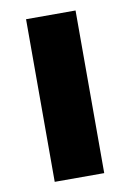

<svg xmlns="http://www.w3.org/2000/svg" viewBox="-68 -592 433 636"><g transform="rotate(-10 148.0 -273.5)"><path d="M64.5 0V-547H231V0Z"/></g></svg>

Font: Encode Sans SemiExpanded SemiExpanded
Style: Bold
Weight: 700
Width: 6
Designer: Multiple Designers
Foundry: Impallari Type
Version: Version 3.000; ttfautohint (v1.8.3) -l 8 -r 50 -G 200 -x 14 